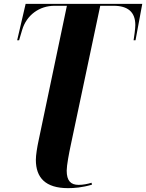

<svg xmlns="http://www.w3.org/2000/svg" viewBox="-20 -734 758 996"><path d="M333 242C365 242 406 239 457 224L455 214C436 220 411 225 388 225C347 225 326 204 326 151C326 124 338 61 347 19L500 -704H569C643 -704 682 -672 682 -604C682 -586 676 -543 673 -525H683L718 -714H113L69 -525H79L95 -579C118 -656 184 -704 263 -704H327L180 -4C173 28 166 71 166 95C166 188 216 242 333 242Z"/></svg>

Font: Noto Serif Display SemiCondensed ExtraBold
Style: Italic
Weight: 800
Width: 4
Italic angle: -12°
Designer: Monotype Design Team
Foundry: Monotype Imaging Inc.
Version: Version 2.009